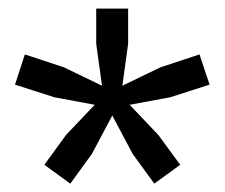

<svg xmlns="http://www.w3.org/2000/svg" viewBox="-20 -828 524 448"><path d="M282.5 -583.5 349.5 -513 400.5 -443.5 340 -399.5 289.5 -469 242 -558.5 194.5 -469 144 -399.5 83.5 -443.5 134 -513 201 -583.5 107 -601 15 -630.5 38 -701 129 -671 218 -628 204.5 -726V-808H279V-726L265.5 -628L354.5 -671L445.5 -701L469 -630.5L377 -601Z"/></svg>

Font: Encode Sans SmExp Md
Style: Regular
Weight: 500
Width: 6
Designer: Multiple Designers
Foundry: Impallari Type
Version: Version 3.002; ttfautohint (v1.8.3) -l 8 -r 50 -G 200 -x 14 